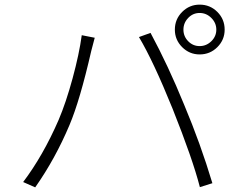

<svg xmlns="http://www.w3.org/2000/svg" viewBox="-20 -812 1040 829"><path d="M792.5 -734.5Q772 -713 772 -684Q772 -655 792.5 -634Q813 -613 842 -613Q871 -613 892.5 -634Q914 -655 914 -684Q914 -713 892.5 -734.5Q871 -756 842 -756Q813 -756 792.5 -734.5ZM735 -684Q735 -729 766.5 -760.5Q798 -792 842 -792Q887 -792 918.5 -760.5Q950 -729 950 -684Q950 -640 918.5 -608.5Q887 -577 842 -577Q798 -577 766.5 -608.5Q735 -640 735 -684ZM233 -294Q265 -369 293.5 -474Q322 -579 333 -660L389 -649L374 -592Q325 -378 280 -272Q219 -127 132 -3L80 -26Q166 -140 233 -294ZM725 -343Q642 -548 580 -652L630 -670Q706 -529 775 -360Q846 -191 897 -21L843 -4Q812 -125 725 -343Z"/></svg>

Font: Noto Sans Korean Light
Style: Regular
Weight: 300
Designer: Ryoko NISHIZUKA  (kana & ideographs); Paul D. Hunt (Latin, Greek & Cyrillic); Wenlong ZHANG  (bopomofo); Sandoll Communi
Foundry: Adobe Systems Incorporated
Version: Version 1.000;PS 1;hotconv 1.0.78;makeotf.lib2.5.61930